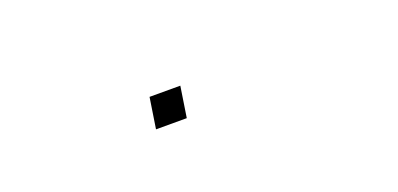

<svg xmlns="http://www.w3.org/2000/svg" viewBox="-16 -179 633 305"><g transform="rotate(-20 300.0 -26.0)"><path d="M218 0 226 -52H278L270 0Z"/></g></svg>

Font: Iosevka SS04 Th Ex Obl
Style: Regular
Weight: 100
Width: 7
Italic angle: -9°
Monospace: yes
Designer: Belleve Invis
Foundry: Belleve Invis
Version: Version 19.0.0; ttfautohint (v1.8.4)